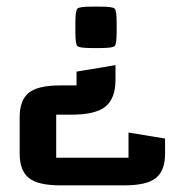

<svg xmlns="http://www.w3.org/2000/svg" viewBox="-20 -557 555 577"><path d="M255.4 -412.6Q218.3 -412.6 212.4 -418.7Q206.5 -424.8 206.5 -461.4V-488.3Q206.5 -524.9 212.4 -531Q218.3 -537.1 255.4 -537.1H281.7Q318.8 -537.1 324.7 -531Q330.6 -524.9 330.6 -488.3V-461.4Q330.6 -424.8 324.7 -418.7Q318.8 -412.6 281.7 -412.6ZM148.9 -212.4V-83H366.2V-158.7L476.1 -140.6V-95.2Q476.1 -44.9 449 -22.5Q421.9 0 354 0H161.1Q93.3 0 66.2 -22.5Q39.1 -44.9 39.1 -95.2V-205.1Q39.1 -255.4 66.2 -277.8Q93.3 -300.3 161.1 -300.3H210V-341.8L327.1 -361.3V-317.4Q327.1 -261.7 297.4 -237.1Q267.6 -212.4 195.3 -212.4Z"/></svg>

Font: Squarish Sans CT
Style: Regular
Weight: 400
Version: Version 0.9